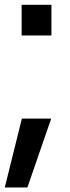

<svg xmlns="http://www.w3.org/2000/svg" viewBox="-29 -570 296 812"><path d="M62.5 -419.9V-549.8H188.5V-419.9ZM-8.8 222.7 63.5 -68.4H187.5L86.9 222.7Z"/></svg>

Font: Gothic A1 ExtraBold
Style: Regular
Weight: 800
Designer: HanYang I&C Co.,Ltd.
Foundry: HanYang I&C Co.,Ltd.
Version: Version 2.50